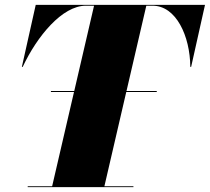

<svg xmlns="http://www.w3.org/2000/svg" viewBox="-20 -774 864 790"><path d="M94 -7.5V-4H529V-7.5H409.5L499.5 -395.5H625V-399.5H500.5L582 -750.5H608C704.5 -750.5 762 -626 763 -499H766.5L823.5 -754H127L70 -499H73.5C132.5 -625 236 -750.5 333 -750.5H367L285.5 -399.5H189.5V-395.5H284.5L194.5 -7.5Z"/></svg>

Font: Bodoni* 48pt Fatface
Style: Italic
Weight: 900
Italic angle: -13°
Version: Version 2.3